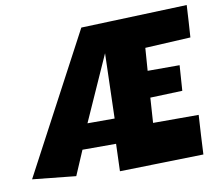

<svg xmlns="http://www.w3.org/2000/svg" viewBox="-78 -795 1007 887"><g transform="rotate(-10 426.0 -351.5)"><path d="M441.9 -549.3 433.1 -244.6H305.7ZM212.4 -13.2 261.7 -128.4H419.4L415 -0.5L808.1 -9.8C811 -70.8 814.5 -132.3 818.4 -193.8H604.5L612.3 -311L763.2 -316.4L771.5 -435.1H621.6L629.4 -541.5L842.8 -552.7C846.7 -603 849.1 -653.3 852.1 -703.1L354.5 -685.1L8.8 -34.2Z"/></g></svg>

Font: Luckiest Guy
Style: Regular
Weight: 400
Designer: Astigmatic (AOETI)
Foundry: Astigmatic (AOETI)
Version: Version 1.001